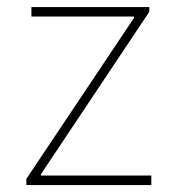

<svg xmlns="http://www.w3.org/2000/svg" viewBox="-20 -532 511 552"><path d="M55.7 0V-17.6L365.2 -480.5V-484.4H70.3V-511.7H409.2V-498L97.7 -31.2V-27.3H415V0Z"/></svg>

Font: Reddit Sans ExtraLight
Style: Regular
Weight: 250
Designer: Stephen Hutchings
Foundry: Reddit
Version: Version 1.014